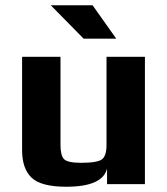

<svg xmlns="http://www.w3.org/2000/svg" viewBox="-20 -700 635 730"><path d="M531 0V-484H385V-149C385 -121.7 379.3 -103.5 368 -94.5C356.7 -85.5 330 -81 288 -81C254 -81 232.5 -85.7 223.5 -95C214.5 -104.3 210 -122.3 210 -149V-484H64V-129C64 -82.3 76 -47.5 100 -24.5C124 -1.5 168 10 232 10C324 10 375.7 -13 387 -59V0ZM422 -553 332 -680H173L298 -553Z"/></svg>

Font: Play
Style: Bold
Weight: 700
Designer: Jonas Hecksher
Foundry: Jonas Hecksher, Playtypeª, e-types AS
Version: Version 1.002